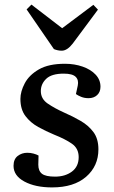

<svg xmlns="http://www.w3.org/2000/svg" viewBox="-20 -803 498 837"><path d="M220 -33Q264 -33 293.5 -55Q323 -77 323 -118Q323 -156 293.5 -176.5Q264 -197 216 -216Q180 -231 146.5 -249.5Q113 -268 91 -297Q69 -326 69 -372Q69 -404 88 -440Q107 -476 149.5 -500.5Q192 -525 263 -525Q305 -525 340.5 -512.5Q376 -500 397 -477.5Q418 -455 418 -425Q418 -402 403.5 -388.5Q389 -375 366 -375Q348 -375 333.5 -381Q319 -387 311 -393L319 -430Q324 -454 310 -468Q296 -482 258 -482Q205 -482 181.5 -459.5Q158 -437 158 -406Q158 -372 188 -351.5Q218 -331 258 -313Q297 -296 331.5 -276Q366 -256 387.5 -227Q409 -198 409 -152Q409 -79 355.5 -32.5Q302 14 207 14Q134 14 86.5 -11.5Q39 -37 39 -80Q39 -109 57 -123Q75 -137 99 -137Q113 -137 126 -133.5Q139 -130 148 -125L147 -85Q147 -58 163 -45.5Q179 -33 220 -33ZM96 -762 117 -783 251 -680 387 -782 407 -761 297 -613Q273 -582 249 -582Q232 -582 215 -589Z"/></svg>

Font: Literata 36pt Medium
Style: Italic
Weight: 500
Italic angle: -2°
Designer: Latin by Veronika Burian and Jose Scaglione. Greek by Irene Vlachou. Cyrillic by Vera Evstafieva
Foundry: TypeTogether
Version: Version 3.002